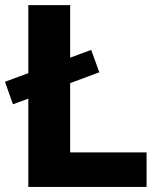

<svg xmlns="http://www.w3.org/2000/svg" viewBox="-47 -742 623 762"><path d="M-27.3 -417.5 4.4 -328.1 65.4 -350.6V0H534.7V-137.2H231.4V-412.1L347.2 -455.1L314.9 -543.9L231.4 -513.2V-721.7H65.4V-451.7Z"/></svg>

Font: Estedad ExtraBold
Style: Regular
Weight: 800
Designer: Amin Abedi
Version: Version 7.3